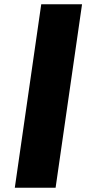

<svg xmlns="http://www.w3.org/2000/svg" viewBox="-20 -880 405 900"><path d="M49.4 0H240.6L364.6 -860H173.3Z"/></svg>

Font: Blink
Style: WideObl
Weight: 400
Designer: Mew Too
Foundry: Cannot Into Space Fonts
Version: Version 001.000